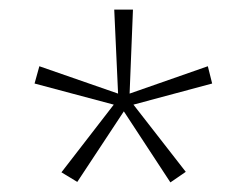

<svg xmlns="http://www.w3.org/2000/svg" viewBox="-20 -779 518 400"><path d="M257 -759 250 -584 413 -641 422 -605 258 -561 367 -421 335 -399 238 -547 141 -400 108 -420 217 -561 52 -605 62 -641 226 -584 218 -759Z"/></svg>

Font: Noto Sans Georgian SemiCondensed ExtraLight
Style: Regular
Weight: 200
Width: 4
Designer: Monotype Design Team, Akaki Razmadze
Foundry: Google LLC
Version: Version 2.005; ttfautohint (v1.8.4.7-5d5b)